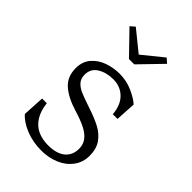

<svg xmlns="http://www.w3.org/2000/svg" viewBox="-190 -679 765 765"><g transform="rotate(45 193.0 -296.0)"><path d="M42.5 -45 47.5 -137H74Q78.5 -97.5 94.8 -71.8Q111 -46 136.8 -34Q162.5 -22 196 -22Q243 -22 268.2 -42.5Q293.5 -63 293.5 -99.5Q293.5 -124.5 279.8 -142Q266 -159.5 241 -172Q216 -184.5 176.5 -196.5Q119 -214 87.8 -241.8Q56.5 -269.5 56.5 -317.5Q56.5 -355 77.8 -379.2Q99 -403.5 131 -414.5Q163 -425.5 196.5 -425.5Q236 -425.5 270.2 -410Q304.5 -394.5 322.5 -378L317.5 -292H291Q287 -340.5 260.5 -366.2Q234 -392 194.5 -392Q155.5 -392 127.8 -375Q100 -358 100 -324Q100 -302.5 111.8 -289Q123.5 -275.5 144 -266.5Q164.5 -257.5 205.5 -244Q251 -229 279.8 -213.5Q308.5 -198 325.8 -173Q343 -148 343 -110Q343 -72.5 322.2 -44.8Q301.5 -17 267 -2.5Q232.5 12 192 12Q144 12 103.8 -4.2Q63.5 -20.5 42.5 -45ZM181 -493 90 -587 109 -603.5 196 -533 283 -603.5 302 -587 211 -493Z"/></g></svg>

Font: Didactic
Style: Regular
Weight: 400
Designer: Tyler Finck
Foundry: Etcetera Type Co
Version: Version 3.007;FEAKit 1.0